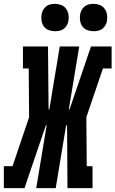

<svg xmlns="http://www.w3.org/2000/svg" viewBox="-45 -976 599 996"><path d="M-25 0V-114H20L106 -368L104 -621H74V-735H204L207 -409H211L265 -735H366L312 -409H316L427 -735H534V-621H489L403 -368L405 -114H435V0H305L303 -326H298L244 0H143L197 -326H193L82 0ZM440 -814Q423 -814 407.5 -820Q392 -826 382.5 -839Q373 -852 370.5 -868.5Q368 -885 371 -902Q373 -914 379 -925Q385 -936 395 -943.5Q405 -951 417 -953.5Q429 -956 440 -956Q457 -956 472.5 -950Q488 -944 497.5 -931Q507 -918 510 -901.5Q513 -885 510 -868Q508 -856 502 -845Q496 -834 486 -826.5Q476 -819 464 -816.5Q452 -814 440 -814ZM240 -814Q223 -814 207.5 -820Q192 -826 182.5 -839Q173 -852 170.5 -868.5Q168 -885 171 -902Q173 -914 179 -925Q185 -936 195 -943.5Q205 -951 217 -953.5Q229 -956 240 -956Q257 -956 272.5 -950Q288 -944 297.5 -931Q307 -918 310 -901.5Q313 -885 310 -868Q308 -856 302 -845Q296 -834 286 -826.5Q276 -819 264 -816.5Q252 -814 240 -814Z"/></svg>

Font: Iosevka Slab Heavy Oblique
Style: Regular
Weight: 900
Italic angle: -9°
Monospace: yes
Designer: Belleve Invis
Foundry: Belleve Invis
Version: Version 11.1.1; ttfautohint (v1.8.3)